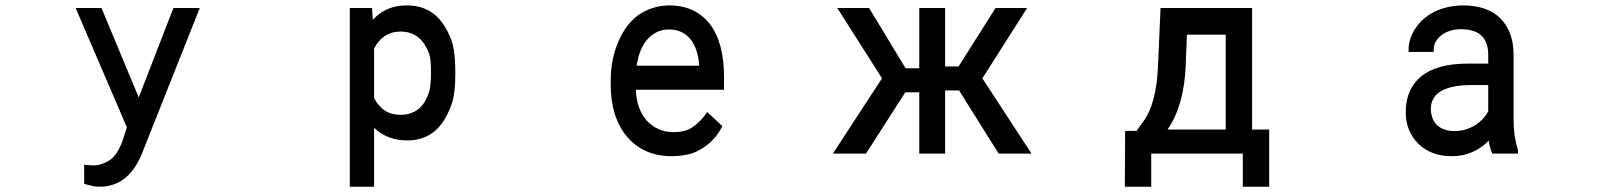

<svg xmlns="http://www.w3.org/2000/svg" viewBox="-20 -580 6040 725"><path d="M297.9 42 331.1 44.9Q369.1 43.9 401.4 19.5Q427.7 -2.9 446.3 -58.6L459 -99.6L265.6 -549.8H363.3L503.9 -211.9L634.8 -549.8H734.4L522.5 -16.6Q471.7 125 356.4 125H355.5L336.9 124L297.9 114.3Z M1699.2 -306.6V-298.8Q1699.2 -238.3 1689.9 -202.1Q1680.7 -166 1657.2 -127Q1609.4 -49.8 1517.6 -49.8Q1441.4 -49.8 1392.6 -97.7V125H1300.8V-549.8H1384.8L1387.7 -504.9Q1436.5 -559.6 1515.6 -559.6Q1609.4 -559.6 1657.2 -483.4Q1681.6 -445.3 1690.4 -408.7Q1699.2 -372.1 1699.2 -306.6ZM1582 -192.4Q1596.7 -217.8 1602.1 -239.3Q1607.4 -260.7 1607.4 -308.6Q1607.4 -350.6 1602.5 -369.6Q1597.7 -388.7 1582 -414.1Q1550.8 -460.9 1492.2 -460.9Q1425.8 -460.9 1392.6 -396.5V-210Q1425.8 -145.5 1493.2 -146.5Q1550.8 -146.5 1582 -192.4Z M2596.7 -2Q2559.6 9.8 2516.6 9.8Q2411.1 9.8 2347.7 -63.5Q2286.1 -137.7 2286.1 -260.7V-276.4Q2286.1 -355.5 2314.5 -421.9Q2342.8 -488.3 2390.6 -523.4Q2442.4 -558.6 2505.9 -559.6Q2606.4 -559.6 2661.1 -488.3Q2714.8 -417 2713.9 -285.2V-241.2H2380.9Q2383.8 -168.9 2420.9 -126Q2461.9 -81.1 2523.4 -81.1Q2567.4 -81.1 2594.7 -99.6Q2624 -119.1 2646.5 -151.4L2650.4 -157.2L2708 -103.5L2705.1 -98.6Q2686.5 -63.5 2658.2 -39.1Q2632.8 -16.6 2596.7 -2ZM2585.9 -433.6Q2555.7 -468.8 2505.9 -468.8Q2458 -468.8 2424.8 -431.6Q2394.5 -398.4 2383.8 -332H2620.1Q2616.2 -396.5 2585.9 -433.6Z M3751 0 3601.6 -238.3H3548.8V0H3451.2V-231.4H3398.4L3250 0H3125L3310.5 -284.2L3141.6 -549.8H3261.7L3399.4 -322.3H3451.2V-549.8H3548.8V-329.1H3599.6L3739.3 -549.8H3858.4L3689.5 -284.2L3875 0Z M4228.5 -85.9H4271.5L4297.9 -122.1Q4346.7 -189.5 4352.5 -328.1L4362.3 -549.8H4708V-90.8H4772.5V125H4672.9V0H4327.1V125H4227.5ZM4457 -328.1Q4450.2 -179.7 4388.7 -90.8H4608.4V-449.2H4461.9Z M5615.2 0 5613.3 -3.9Q5606.4 -18.6 5601.6 -48.8Q5543 9.8 5461.9 9.8Q5384.8 9.8 5336.9 -36.1Q5288.1 -84 5288.1 -156.2Q5288.1 -243.2 5346.7 -292Q5406.2 -339.8 5522.5 -339.8H5599.6V-374Q5599.6 -418.9 5575.2 -444.3Q5551.8 -468.8 5498 -469.7Q5452.1 -469.7 5421.9 -446.3Q5393.6 -423.8 5393.6 -390.6V-383.8H5298.8V-390.6Q5298.8 -434.6 5325.2 -473.6Q5349.6 -511.7 5397.5 -536.1Q5445.3 -558.6 5502 -559.6Q5595.7 -559.6 5644.5 -511.7Q5693.4 -462.9 5695.3 -379.9V-131.8Q5695.3 -104.5 5699.2 -67.4Q5707 -27.3 5710.9 -16.6L5711.9 -15.6V0ZM5407.2 -106.4Q5432.6 -85 5472.7 -85Q5512.7 -85 5548.8 -106.4Q5584 -128.9 5599.6 -160.2V-258.8H5538.1Q5383.8 -258.8 5382.8 -168.9Q5383.8 -128.9 5407.2 -106.4Z"/></svg>

Font: RobotoJAA
Style: Medium
Weight: 500
Version: Version 2.05; 2016-11-05